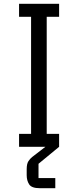

<svg xmlns="http://www.w3.org/2000/svg" viewBox="-20 -770 410 1007"><path d="M225 -68H290V0H80V-68H143V-682H80V-750H290V-682H225ZM290 0 182 89V164H270V217H188Q146 217 133 197Q120 177 120 149V118Q120 89 129 75.5Q138 62 148.5 53.5Q159 45 174 34L218 0Z"/></svg>

Font: Kelly Slab
Style: Regular
Weight: 400
Designer: Denis Masharov
Foundry: Denis Masharov
Version: Version 1.001